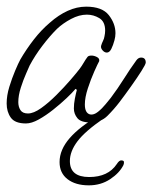

<svg xmlns="http://www.w3.org/2000/svg" viewBox="-22 -367 458 577"><path d="M56 4Q23 4 10.5 -13.5Q-2 -31 -2 -56Q-2 -80 6 -106Q14 -132 23.5 -154.5Q33 -177 39 -188Q57 -219 79.5 -248Q102 -277 128 -299Q154 -322 181.5 -334.5Q209 -347 237 -347Q285 -347 305 -321.5Q325 -296 325 -267Q325 -257 322 -246Q318 -231 312.5 -220Q307 -209 299 -209Q292 -209 286 -216Q280 -223 282 -230Q284 -237 287.5 -244Q291 -251 292 -258Q293 -263 293.5 -267Q294 -271 294 -275Q294 -302 276.5 -312.5Q259 -323 239 -323Q216 -323 191.5 -310Q167 -297 149 -280Q127 -258 105 -229Q83 -200 67 -170Q65 -165 56.5 -146Q48 -127 40.5 -103.5Q33 -80 33 -60Q33 -46 39.5 -36Q46 -26 62 -26Q79 -26 101.5 -42Q124 -58 147.5 -81.5Q171 -105 190 -127Q209 -149 218 -161Q224 -169 229.5 -178.5Q235 -188 241 -196Q244 -200 253 -200Q261 -200 269.5 -195.5Q278 -191 276 -183Q272 -176 261.5 -152.5Q251 -129 242 -101.5Q233 -74 233 -53Q233 -27 249 -23Q260 -21 272.5 -31Q285 -41 295.5 -54Q306 -67 311 -73Q332 -101 350.5 -130.5Q369 -160 388 -186Q394 -194 402 -194Q416 -194 416 -179Q416 -174 403 -153.5Q390 -133 371.5 -107Q353 -81 337 -60Q321 -39 301 -19Q281 1 250 1Q221 1 210.5 -12Q200 -25 200 -41Q200 -55 203 -70.5Q206 -86 209 -97L205 -100Q196 -89 178 -72Q160 -55 138 -37.5Q116 -20 94.5 -8Q73 4 56 4ZM349 129Q337 153 309 171.5Q281 190 245 190Q205 190 181 171.5Q157 153 157 120Q157 83 187.5 48Q218 13 276 -20L288 -10Q233 28 210.5 58Q188 88 188 117Q188 165 246 165Q303 165 329 126Q336 115 342 115Q350 115 350.5 119.5Q351 124 349 129Z"/></svg>

Font: Ms Madi
Style: Regular
Weight: 400
Designer: Robert E. Leuschke
Foundry: Robert E. Leuschke
Version: Version 1.010; ttfautohint (v1.8.3)